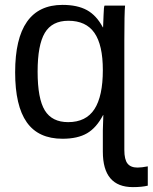

<svg xmlns="http://www.w3.org/2000/svg" viewBox="-20 -558 625 786"><path d="M401 63V-24L403 -87H402Q375 -35 336.5 -12.5Q298 10 236 10Q137 10 89.5 -57.5Q42 -125 42 -262Q42 -538 236 -538Q297 -538 336 -516.5Q375 -495 401 -446H402Q402 -449 404 -497Q405 -532 408 -535H492Q489 -506 489 -391V56Q489 95 502 111.5Q515 128 543 128Q560 128 585 123V202Q561 208 524 208Q401 208 401 63ZM401 -271Q401 -374 366.5 -423.5Q332 -473 260 -473Q193 -473 163.5 -423.5Q134 -374 134 -265Q134 -154 163.5 -106Q193 -58 259 -58Q332 -58 366.5 -111Q401 -164 401 -271Z"/></svg>

Font: Libra Sans
Style: Regular
Weight: 400
Foundry: Context Ltd
Version: Version 1.002